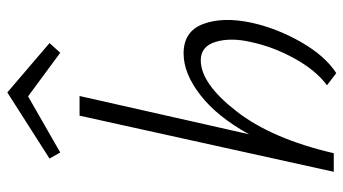

<svg xmlns="http://www.w3.org/2000/svg" viewBox="-232 -722 960 537"><g transform="rotate(-90 248.5 -453.0)"><path d="M248 -855 91 -765 74 -795 259 -913 397 -795 370 -765ZM368 -420Q430 -420 450.5 -365Q471 -310 454 -230Q438 -158 399.5 -91Q361 -24 313 7L279 -19Q321 -50 354 -110Q387 -170 400 -232Q413 -288 400.5 -330Q388 -372 349 -372Q284 -372 206.5 -272.5Q129 -173 89 0H37L194 -711H249L142 -237Q191 -326 251.5 -373Q312 -420 368 -420Z"/></g></svg>

Font: EauTest Semilight
Style: Italic
Weight: 300
Italic angle: -12°
Designer: Christian Thalmann (Catharsis Fonts)
Version: Version 0.001;PS 000.001;hotconv 1.0.88;makeotf.lib2.5.64775